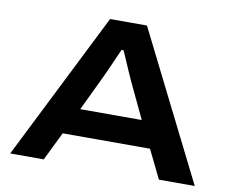

<svg xmlns="http://www.w3.org/2000/svg" viewBox="-76 -784 1060 881"><g transform="rotate(10 454.0 -343.5)"><path d="M23.9 0 368.2 -687H540L883.8 0H716.8L651.9 -132.8H245.1L180.2 0ZM305.2 -255.9H591.8L512.2 -423.8Q506.3 -436 491.9 -469.5Q477.5 -502.9 466.1 -529.3Q454.6 -555.7 453.1 -557.1H444.8Q391.6 -436 384.8 -422.9Z"/></g></svg>

Font: Archivo Expanded SemiBold
Style: Regular
Weight: 600
Width: 7
Designer: Hector Gatti
Foundry: Omnibus-Type
Version: Version 2.001